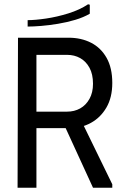

<svg xmlns="http://www.w3.org/2000/svg" viewBox="-20 -876 578 896"><path d="M64 -700H150V0H62ZM300 -700Q359 -700 405 -676.5Q451 -653 477.5 -606Q504 -559 504 -489Q504 -421 476.5 -374Q449 -327 404 -302.5Q359 -278 306 -278H95V-700ZM144 -355H293Q327 -355 354 -370Q381 -385 397.5 -414.5Q414 -444 414 -485Q414 -530 397.5 -560Q381 -590 354 -605Q327 -620 293 -620H144ZM264 -327 347 -338 504 -16V0H414ZM391 -856 399 -854V-812Q370 -795 331.5 -783.5Q293 -772 251 -765Q209 -758 172 -755Q135 -752 109 -752V-782Q144 -782 195 -789.5Q246 -797 299 -813.5Q352 -830 391 -856Z"/></svg>

Font: Phudu
Style: Regular
Weight: 400
Version: Version 1.005;gftools[0.9.23]